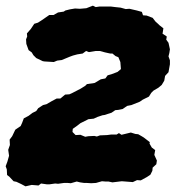

<svg xmlns="http://www.w3.org/2000/svg" viewBox="-39 -643 620 678"><path d="M51 15 36 7 19 -1 9 -3 -6 -19 -14 -25 -15 -45 -19 -56 -13 -72 -7 -93 -10 -114 -4 -131 -5 -150 4 -162 15 -185 34 -198 39 -209 45 -225 62 -234 75 -244 89 -251 96 -261 113 -272 125 -275 144 -286 161 -295H174L191 -309L206 -310L217 -315L246 -330L262 -340L268 -346L295 -350L317 -363L333 -366L341 -377L355 -381L376 -389L388 -399L386 -424L379 -441L369 -445L358 -454H350L332 -458L313 -463H299L275 -459L265 -463L253 -454L234 -451L219 -447L208 -443L179 -431L163 -429L151 -424L118 -426L112 -427L89 -438L79 -448L73 -458L62 -466L54 -488L53 -504L57 -514L56 -525L70 -541L82 -559L95 -563L109 -572L135 -590H150L166 -599L186 -602L192 -606L208 -610L226 -613L243 -612L266 -614L289 -623L299 -618L313 -620H346H352L368 -618L387 -616L405 -611L418 -612L431 -609L444 -606L462 -601L466 -589L479 -588L500 -580L510 -567L520 -558L524 -554L538 -543L535 -524L550 -514L548 -503L556 -492L561 -469L559 -456L556 -444L561 -430V-416L556 -388L544 -375L541 -358L532 -343L520 -333L503 -323L495 -315L487 -302L465 -291L455 -284L425 -272L410 -269L394 -258L379 -255L368 -254L355 -245L330 -237L323 -236L305 -230L292 -224L273 -222L245 -208L232 -198L218 -188L217 -177L228 -166L245 -167L262 -160L273 -162L294 -163L303 -161L314 -165L339 -166L354 -168H373L381 -173L390 -167L423 -175L439 -170L449 -169L463 -161L472 -155L490 -141L489 -136L497 -122L509 -113L506 -96L515 -76L513 -63L500 -51L499 -40L492 -26L480 -18L458 -6L445 -7L430 0L391 -3L358 1L344 -2H333L321 -3L300 3L283 4L267 3H258L244 1L232 -2L211 4L200 3H187L166 6L156 5L135 8H127L106 5L97 12L73 10Z"/></svg>

Font: Winky Rough ExtraBold
Style: Italic
Weight: 800
Italic angle: -8.97852°
Designer: Simon Atzbach
Foundry: typofactur
Version: Version 1.206; ttfautohint (v1.8.4.7-5d5b)